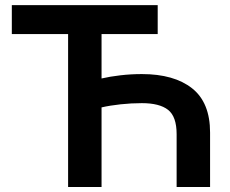

<svg xmlns="http://www.w3.org/2000/svg" viewBox="-20 -748 919 768"><path d="M27.3 -611.8V-727.5H610.8V-611.8H386.2V-434.1Q419.4 -441.9 461.7 -446.8Q503.9 -451.7 547.4 -451.7Q676.3 -451.7 748.3 -394.8Q820.3 -337.9 820.3 -217.8V0H686.5V-211.4Q686.5 -281.7 652.3 -308.6Q618.2 -335.4 547.4 -335.4Q505.4 -335.4 462.6 -330.8Q419.9 -326.2 386.2 -318.4V0H252.4V-611.8Z"/></svg>

Font: Inter Display Semi Bold
Style: Regular
Weight: 600
Designer: Rasmus Andersson
Foundry: rsms
Version: Version 4.000;git-37864ae